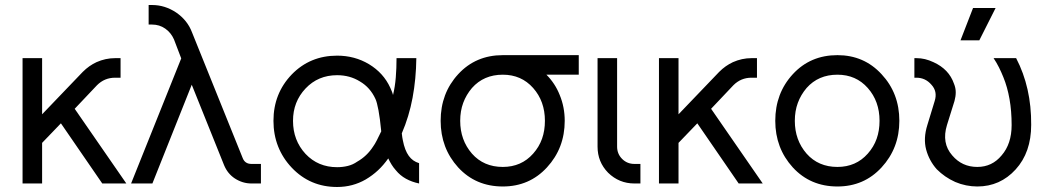

<svg xmlns="http://www.w3.org/2000/svg" viewBox="-20 -732 4174 766"><path d="M70 -500V0H148V-162L223 -240L388 0H484L278 -298L367 -392Q397 -422 439 -422H461V-500H439Q401 -500 365 -484Q350 -477 336.5 -467.5Q323 -458 310 -445L148 -276V-500Z M573 -712V-634H587Q616 -634 639 -618Q662 -602 674 -575L703 -499L503 0H588L745 -394L874 -73Q888 -39 917 -20Q948 0 983 0H1021V-78H983Q957 -78 948 -102L746 -603Q728 -651 683 -682Q638 -712 587 -712Z M1325 -510Q1217 -510 1144 -435Q1071 -359 1071 -250Q1071 -195 1089.5 -148Q1108 -101 1144 -63Q1217 14 1325 14Q1387 14 1439 -16Q1466 -32 1488 -52.5Q1510 -73 1529 -100Q1535 -87 1542.5 -75Q1550 -63 1559 -53Q1576 -32 1599.5 -19Q1623 -6 1652 0V-81Q1639 -85 1629 -92Q1619 -99 1611 -110Q1603 -121 1597 -136.5Q1591 -152 1587 -173Q1586 -177 1585 -184Q1584 -191 1583 -200Q1612 -267 1626 -342Q1640 -417 1641 -500H1562Q1562 -460 1559 -423Q1556 -386 1548 -353Q1546 -361 1543 -368Q1540 -375 1537 -382Q1510 -441 1452 -476Q1395 -510 1325 -510ZM1325 -432Q1376 -432 1416 -407Q1457 -383 1478 -337Q1484 -324 1490 -292Q1496 -260 1501 -208Q1491 -187 1483 -171.5Q1475 -156 1469 -148Q1444 -109 1405 -87Q1388 -75 1367.5 -70Q1347 -65 1325 -65Q1249 -65 1199 -118Q1149 -172 1149 -250Q1149 -326 1199 -379Q1249 -432 1325 -432Z M1986 -512Q1878 -512 1808 -436Q1738 -360 1738 -250Q1738 -141 1808 -64Q1878 12 1986 12Q2092 12 2162 -64Q2233 -141 2233 -250Q2233 -277 2228 -303Q2223 -329 2213 -353Q2204 -376 2190.5 -396.5Q2177 -417 2160 -434H2289V-512ZM1986 -434Q2060 -434 2107 -381Q2154 -328 2154 -250Q2154 -211 2142.5 -178.5Q2131 -146 2107 -119Q2060 -66 1986 -66Q1910 -66 1863 -119Q1816 -173 1816 -250Q1816 -289 1828 -321.5Q1840 -354 1863 -381Q1910 -434 1986 -434Z M2364 -500V-147Q2364 -86 2406 -43Q2450 0 2511 0H2535V-78H2511Q2482 -78 2462 -98Q2442 -118 2442 -147V-500Z M2609 -500V0H2687V-162L2762 -240L2927 0H3023L2817 -298L2906 -392Q2936 -422 2978 -422H3000V-500H2978Q2940 -500 2904 -484Q2889 -477 2875.5 -467.5Q2862 -458 2849 -445L2687 -276V-500Z M3321 -512Q3213 -512 3143 -436Q3073 -360 3073 -250Q3073 -141 3143 -64Q3213 12 3321 12Q3427 12 3497 -64Q3568 -141 3568 -250Q3568 -360 3497 -436Q3427 -512 3321 -512ZM3321 -434Q3395 -434 3442 -381Q3489 -328 3489 -250Q3489 -211 3477.5 -178.5Q3466 -146 3442 -119Q3395 -66 3321 -66Q3245 -66 3198 -119Q3151 -173 3151 -250Q3151 -289 3163 -321.5Q3175 -354 3198 -381Q3245 -434 3321 -434Z M3628 -500V-422H3636Q3672 -422 3696 -394Q3721 -367 3709 -329L3680 -234Q3663 -180 3675 -135Q3681 -113 3691.5 -93.5Q3702 -74 3717 -57Q3733 -41 3751 -28.5Q3769 -16 3791 -6Q3812 3 3834.5 7.5Q3857 12 3879 12Q3970 12 4032 -56Q4094 -124 4094 -234Q4095 -383 4034 -500H3944Q3956 -482 3965.5 -463Q3975 -444 3983 -424Q3999 -385 4007.5 -337Q4016 -289 4016 -233Q4016 -158 3976 -112Q3938 -66 3879 -66Q3818 -66 3779 -112Q3736 -161 3758 -233L3788 -329Q3793 -347 3793 -364Q3793 -381 3786 -398Q3776 -427 3755.5 -448.5Q3735 -470 3704 -484Q3687 -492 3670.5 -496Q3654 -500 3636 -500ZM3812 -571H3887L3952 -700H3862Z"/></svg>

Font: Unageo
Style: Regular
Weight: 400
Designer: Richard Sepsi
Foundry: Richard Sepsi
Version: Version 2.000